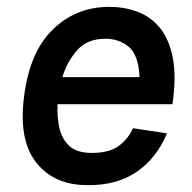

<svg xmlns="http://www.w3.org/2000/svg" viewBox="-20 -530 559 560"><path d="M368 -156 467 -141Q437 -69 379 -29Q321 11 235 10Q138 10 86 -55.5Q34 -121 50 -247Q66 -378 134 -444Q202 -510 299 -510Q341 -510 379 -496.5Q417 -483 444.5 -451Q472 -419 483.5 -364Q495 -309 483 -226H148Q146 -193 152.5 -160Q159 -127 181 -105.5Q203 -84 247 -84Q299 -84 326.5 -104.5Q354 -125 368 -156ZM288 -417Q234 -417 204.5 -383Q175 -349 162 -305H387Q384 -370 355.5 -393.5Q327 -417 288 -417Z"/></svg>

Font: Haskoy SemiBold
Style: Italic
Weight: 600
Designer: Ertekin Erdin
Foundry: Ertekin Erdin
Version: Version 2.000; ttfautohint (v1.8.4.7-5d5b)